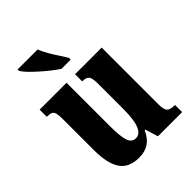

<svg xmlns="http://www.w3.org/2000/svg" viewBox="-220 -880 1004 1004"><g transform="rotate(-45 282.0 -378.0)"><path d="M74 -188V-413Q74 -443 70.5 -457.5Q67 -472 57 -477.5Q47 -483 26 -483H23V-536H222V-215Q222 -139 233 -106.5Q244 -74 274 -74Q335 -74 335 -227V-419Q335 -459 324 -471Q313 -483 288 -483H285V-536H482V-116Q482 -76 494.5 -64.5Q507 -53 533 -53H541V0H362L340 -72H336Q317 -30 287.5 -10Q258 10 214 10Q140 10 107 -38Q74 -86 74 -188ZM90 -756V-766H238Q254 -723 309 -642L323 -619V-606H255Q212 -634 158 -682.5Q104 -731 90 -756Z"/></g></svg>

Font: Noto Serif CondExtraBold
Style: Regular
Weight: 800
Width: 3
Designer: Monotype Design Team
Foundry: Monotype Imaging Inc.
Version: Version 1.001